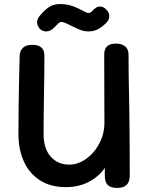

<svg xmlns="http://www.w3.org/2000/svg" viewBox="-20 -924 732 947"><path d="M618 -366Q620 -208 620 -60Q620 -27 604.5 -12Q589 3 558 3Q527 3 512 -11Q497 -25 497 -57V-96Q469 -54 419 -27.5Q369 -1 304 -1Q229 -1 176.5 -35Q124 -69 97.5 -128Q71 -187 71 -262Q71 -395 74 -525L77 -650Q78 -674 93.5 -688.5Q109 -703 139 -703Q199 -703 199 -650Q199 -574 197 -458Q195 -342 195 -262Q195 -191 230 -151.5Q265 -112 322 -112Q365 -112 405.5 -141Q446 -170 470.5 -217.5Q495 -265 495 -319L494 -655Q494 -709 551 -709Q581 -709 597.5 -695Q614 -681 614 -654Q614 -550 617 -427Q617 -388 618 -366ZM163 -814Q163 -830 175 -845Q202 -877 224 -890.5Q246 -904 276 -904Q325 -904 371 -880Q377 -877 389.5 -870.5Q402 -864 407 -862Q412 -860 417 -860Q427 -860 436 -871Q447 -882 455 -887Q463 -892 473 -892Q490 -892 504.5 -877Q519 -862 519 -845Q519 -826 505 -812Q483 -790 462 -779.5Q441 -769 417 -769Q398 -769 381 -775Q364 -781 350 -788Q336 -795 331 -797Q295 -816 283 -816Q276 -816 269 -810Q262 -804 248 -789Q230 -769 208 -769Q191 -769 177 -781Q163 -797 163 -814Z"/></svg>

Font: Mali SemiBold
Style: Regular
Weight: 600
Designer: Kitiyaporn Chalermlarp | Katatrad Aksorn Co.,Ltd.
Foundry: Cadson Demak Co.,Ltd.
Version: Version 1.000; ttfautohint (v1.6)